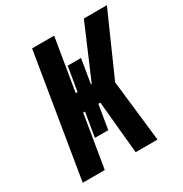

<svg xmlns="http://www.w3.org/2000/svg" viewBox="-170 -865 950 996"><g transform="rotate(-30 304.5 -367.5)"><path d="M40 0 161 -735H293L241 -421H252L276 -565H356L332 -421H337L471 -735H609L446 -367L488 0H357L327 -314H315L291 -170H211L235 -314H224L172 0Z"/></g></svg>

Font: Iosevka Aile Heavy Oblique
Style: Regular
Weight: 900
Italic angle: -9°
Designer: Belleve Invis
Foundry: Belleve Invis
Version: Version 31.1.0; ttfautohint (v1.8.4)